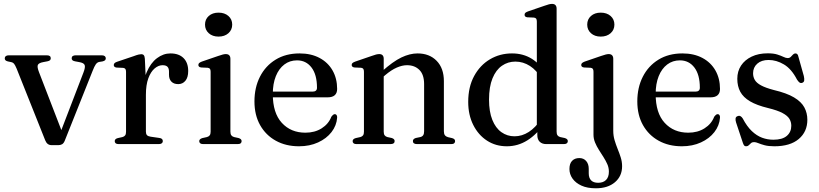

<svg xmlns="http://www.w3.org/2000/svg" viewBox="-20 -758 4306 1010"><path d="M287.5 5.5H251.5Q239.5 5.5 231.2 -0.8Q223 -7 218 -19.5L67.5 -397Q59.5 -416 53.8 -422.8Q48 -429.5 40 -431L21 -435Q12 -437.5 8.5 -441.2Q5 -445 5 -451.5Q5 -458.5 10.5 -462.8Q16 -467 25.5 -467H226.5Q247 -467 247 -451.5Q247 -445.5 243.2 -441.5Q239.5 -437.5 229.5 -435.5L208.5 -431.5Q183.5 -427 179 -416.2Q174.5 -405.5 185.5 -377.5L311.5 -51L289 -38L419 -376.5Q430 -405 425.2 -416.2Q420.5 -427.5 396 -431.5L374.5 -435.5Q365 -437.5 361 -441.2Q357 -445 357 -451.5Q357 -459 362.5 -463Q368 -467 377.5 -467H516Q525.5 -467 531 -462.8Q536.5 -458.5 536.5 -451.5Q536.5 -445.5 533 -441.5Q529.5 -437.5 519.5 -435L501 -432Q491.5 -430 484 -419.8Q476.5 -409.5 466.5 -383.5L320.5 -17.5Q315 -4 306.5 0.8Q298 5.5 287.5 5.5Z M731 -259Q731 -330 751.8 -378.5Q772.5 -427 805.8 -452Q839 -477 876.5 -477Q921 -477 945.5 -452.5Q970 -428 970 -384.5Q970 -350.5 955.2 -333Q940.5 -315.5 917.5 -315.5Q894.5 -315.5 881.8 -328.5Q869 -341.5 869 -364.5V-381.5Q869 -398.5 861 -406.8Q853 -415 835 -415Q813.5 -415 793.2 -397.8Q773 -380.5 760.2 -346Q747.5 -311.5 747.5 -259ZM742 -449 747.5 -327.5V-65.5Q747.5 -53.5 753 -47.2Q758.5 -41 772 -39L817 -32.5Q827 -31.5 831.8 -27.2Q836.5 -23 836.5 -15.5Q836.5 -8.5 831 -4.2Q825.5 0 815 0H604Q593.5 0 588.5 -4.2Q583.5 -8.5 583.5 -15.5Q583.5 -21.5 587.5 -25.5Q591.5 -29.5 599.5 -31.5L624 -37Q633.5 -39.5 638.2 -45.8Q643 -52 643 -65V-380Q643 -390.5 639.5 -395.2Q636 -400 628 -401L593.5 -402.5Q585.5 -403.5 582 -407Q578.5 -410.5 578.5 -415.5Q578.5 -421.5 582.5 -425.8Q586.5 -430 597 -433.5L681.5 -462Q700 -469 709 -471Q718 -473 723.5 -473Q732 -473 736.5 -467.5Q741 -462 742 -449Z M1192 -449V-65.5Q1192 -52.5 1197 -46Q1202 -39.5 1211.5 -37L1234.5 -32Q1243 -29.5 1247 -25.5Q1251 -21.5 1251 -15.5Q1251 -8.5 1246 -4.2Q1241 0 1230 0H1049Q1038.5 0 1033.2 -4.2Q1028 -8.5 1028 -15.5Q1028 -21 1032 -25Q1036 -29 1044 -31.5L1068.5 -37Q1078 -39.5 1083 -46Q1088 -52.5 1088 -65V-380.5Q1088 -391 1084.5 -395.8Q1081 -400.5 1072.5 -401.5L1038.5 -403Q1030.5 -404 1027 -407.5Q1023.5 -411 1023.5 -416Q1023.5 -422.5 1027.5 -426.2Q1031.5 -430 1041.5 -434L1127.5 -463.5Q1143 -469 1152 -471.2Q1161 -473.5 1167.5 -473.5Q1180 -473.5 1186 -467Q1192 -460.5 1192 -449ZM1129.5 -565.5Q1098 -565.5 1078.2 -583.2Q1058.5 -601 1058.5 -628.5Q1058.5 -656.5 1078.2 -674Q1098 -691.5 1129.5 -691.5Q1161.5 -691.5 1181.5 -674Q1201.5 -656.5 1201.5 -628.5Q1201.5 -601 1181.5 -583.2Q1161.5 -565.5 1129.5 -565.5Z M1753.5 -290Q1753.5 -268.5 1741 -257.2Q1728.5 -246 1704 -246H1385.5V-276H1624Q1647.5 -276 1647.5 -296.5Q1647.5 -365 1618.8 -402.8Q1590 -440.5 1542.5 -440.5Q1504.5 -440.5 1475.8 -418.8Q1447 -397 1431 -357.2Q1415 -317.5 1415 -263Q1415 -163.5 1462.5 -111.8Q1510 -60 1586.5 -60Q1636 -60 1672.2 -83Q1708.5 -106 1723 -144Q1729 -151.5 1733 -154.5Q1737 -157.5 1741.5 -157.5Q1748 -157.5 1751 -152Q1754 -146.5 1753.5 -139Q1750.5 -97.5 1724 -63.2Q1697.5 -29 1653.2 -8.8Q1609 11.5 1553 11.5Q1483.5 11.5 1430.8 -17.8Q1378 -47 1348.2 -100Q1318.5 -153 1318.5 -224.5Q1318.5 -297.5 1347.5 -354.5Q1376.5 -411.5 1429.8 -444.2Q1483 -477 1556 -477Q1616.5 -477 1661 -453.2Q1705.5 -429.5 1729.5 -387.2Q1753.5 -345 1753.5 -290Z M1998.5 -449V-65.5Q1998.5 -52.5 2003.5 -46Q2008.5 -39.5 2018 -37L2041 -32Q2056 -27 2056 -16Q2056 0 2034 0H1855.5Q1845 0 1840 -4.2Q1835 -8.5 1835 -15.5Q1835 -21 1838.8 -25Q1842.5 -29 1851 -31.5L1875.5 -37Q1885 -39.5 1889.8 -46Q1894.5 -52.5 1894.5 -65V-380.5Q1894.5 -391 1891 -395.8Q1887.5 -400.5 1879.5 -401.5L1845 -403Q1837 -404 1833.5 -407.5Q1830 -411 1830 -416Q1830 -422.5 1834 -426.2Q1838 -430 1848.5 -434L1934.5 -463.5Q1949 -469 1958.2 -471.2Q1967.5 -473.5 1975 -473.5Q1987 -473.5 1992.8 -467Q1998.5 -460.5 1998.5 -449ZM1985 -344 1966.5 -362.5 1988 -381.5Q2047 -434.5 2091.5 -455.8Q2136 -477 2176.5 -477Q2239 -477 2277 -438Q2315 -399 2315 -331V-67.5Q2315 -53.5 2320.5 -46.5Q2326 -39.5 2336.5 -36.5L2358 -31.5Q2366 -29.5 2370 -25.5Q2374 -21.5 2374 -15.5Q2374 -8.5 2369 -4.2Q2364 0 2353 0H2174Q2152 0 2152 -16Q2152 -27 2167 -32L2191 -37Q2201.5 -39.5 2206.2 -46.8Q2211 -54 2211 -67.5V-315.5Q2211 -365.5 2186.2 -390.2Q2161.5 -415 2121 -415Q2096 -415 2067.2 -402.5Q2038.5 -390 2006 -362.5Z M2806.5 -80 2804 -83.5V-644.5Q2804 -655 2800.5 -659.8Q2797 -664.5 2788.5 -665.5L2754 -667Q2746 -668 2742.8 -671.5Q2739.5 -675 2739.5 -680Q2739.5 -686.5 2743.2 -690.2Q2747 -694 2757.5 -698L2843.5 -727.5Q2858.5 -733 2867.5 -735.2Q2876.5 -737.5 2884 -737.5Q2896 -737.5 2902 -731Q2908 -724.5 2908 -713V-65.5Q2908 -52.5 2912.8 -46Q2917.5 -39.5 2927 -37L2950.5 -32Q2959 -29.5 2963 -25.5Q2967 -21.5 2967 -15.5Q2967 -8.5 2961.8 -4.2Q2956.5 0 2946 0H2853.5Q2832 0 2819.2 -12.2Q2806.5 -24.5 2806.5 -47.5ZM2443 -222Q2443 -300.5 2474 -357.8Q2505 -415 2557.2 -446Q2609.5 -477 2673.5 -477Q2732.5 -477 2778 -448.5Q2823.5 -420 2851.5 -367.5L2828 -344Q2803.5 -388 2767.8 -411Q2732 -434 2691 -434Q2652 -434 2620.5 -412.2Q2589 -390.5 2570.8 -346Q2552.5 -301.5 2552.5 -234Q2552.5 -170.5 2569.8 -127.5Q2587 -84.5 2617.5 -62.8Q2648 -41 2686.5 -41Q2726 -41 2761.5 -63.8Q2797 -86.5 2827 -132L2842.5 -108Q2804 -51 2754.2 -19.8Q2704.5 11.5 2646 11.5Q2587.5 11.5 2541.8 -18.2Q2496 -48 2469.5 -100.8Q2443 -153.5 2443 -222Z M3206 -70Q3206 -44 3213 -20.5Q3220 3 3229.2 25.8Q3238.5 48.5 3245.5 70.8Q3252.5 93 3252.5 116.5Q3252.5 168.5 3215 200.5Q3177.5 232.5 3114.5 232.5Q3069.5 232.5 3038.8 218.5Q3008 204.5 2991.8 181.5Q2975.5 158.5 2975.5 131Q2975.5 102.5 2989.5 88Q3003.5 73.5 3027.5 73.5Q3050 73.5 3063.5 89Q3077 104.5 3077 130V153.5Q3077 178 3089.5 190.8Q3102 203.5 3126.5 203.5Q3153.5 203.5 3168.2 188.5Q3183 173.5 3183 145Q3183 124.5 3174.8 105.8Q3166.5 87 3154.5 68.2Q3142.5 49.5 3130.5 30.5Q3118.5 11.5 3110.2 -8.5Q3102 -28.5 3102 -49.5V-380.5Q3102 -391 3098.5 -395.8Q3095 -400.5 3086.5 -401.5L3052.5 -403Q3044.5 -404 3041 -407.5Q3037.5 -411 3037.5 -416Q3037.5 -422 3041.5 -426Q3045.5 -430 3055.5 -434L3141.5 -463.5Q3157 -469 3166.2 -471.2Q3175.5 -473.5 3182 -473.5Q3194 -473.5 3200 -467Q3206 -460.5 3206 -449ZM3140 -565.5Q3108.5 -565.5 3088.8 -583.2Q3069 -601 3069 -628.5Q3069 -656.5 3088.8 -674Q3108.5 -691.5 3140 -691.5Q3172 -691.5 3192 -674Q3212 -656.5 3212 -628.5Q3212 -601 3192 -583.2Q3172 -565.5 3140 -565.5Z M3767.5 -290Q3767.5 -268.5 3755 -257.2Q3742.5 -246 3718 -246H3399.5V-276H3638Q3661.5 -276 3661.5 -296.5Q3661.5 -365 3632.8 -402.8Q3604 -440.5 3556.5 -440.5Q3518.5 -440.5 3489.8 -418.8Q3461 -397 3445 -357.2Q3429 -317.5 3429 -263Q3429 -163.5 3476.5 -111.8Q3524 -60 3600.5 -60Q3650 -60 3686.2 -83Q3722.5 -106 3737 -144Q3743 -151.5 3747 -154.5Q3751 -157.5 3755.5 -157.5Q3762 -157.5 3765 -152Q3768 -146.5 3767.5 -139Q3764.5 -97.5 3738 -63.2Q3711.5 -29 3667.2 -8.8Q3623 11.5 3567 11.5Q3497.5 11.5 3444.8 -17.8Q3392 -47 3362.2 -100Q3332.5 -153 3332.5 -224.5Q3332.5 -297.5 3361.5 -354.5Q3390.5 -411.5 3443.8 -444.2Q3497 -477 3570 -477Q3630.5 -477 3675 -453.2Q3719.5 -429.5 3743.5 -387.2Q3767.5 -345 3767.5 -290Z M4023 -442.5Q3985.5 -442.5 3963.5 -423Q3941.5 -403.5 3941.5 -372.5Q3941.5 -353 3950.8 -337.2Q3960 -321.5 3983.5 -308.8Q4007 -296 4050.5 -284.5Q4118.5 -268.5 4157 -245.5Q4195.5 -222.5 4211.2 -193Q4227 -163.5 4227 -128Q4227 -65 4181.8 -26.8Q4136.5 11.5 4053.5 11.5Q4022.5 11.5 4002.2 6Q3982 0.5 3969 -5Q3956 -10.5 3946.5 -10.5Q3936.5 -10.5 3930.5 -5Q3924.5 0.5 3919 6Q3913.5 11.5 3905 11.5Q3898.5 11.5 3895 7.8Q3891.5 4 3888 -6L3852 -114Q3848 -127 3849.5 -135.5Q3851 -144 3860 -147Q3868.5 -150.5 3875 -147Q3881.5 -143.5 3887 -135Q3909 -93 3934.8 -68.5Q3960.5 -44 3989 -33.5Q4017.5 -23 4048 -23Q4095.5 -23 4119 -43.2Q4142.5 -63.5 4142.5 -96.5Q4142.5 -116.5 4132.5 -133Q4122.5 -149.5 4096.2 -163.5Q4070 -177.5 4021 -189.5Q3961 -204 3925.5 -225Q3890 -246 3874.2 -275.2Q3858.5 -304.5 3858.5 -343.5Q3858.5 -383 3878.2 -413Q3898 -443 3934 -460.2Q3970 -477.5 4018.5 -477.5Q4049.5 -477.5 4069 -471.2Q4088.5 -465 4101.2 -458.8Q4114 -452.5 4123.5 -452.5Q4133.5 -452.5 4139.8 -458.8Q4146 -465 4151.5 -471Q4157 -477 4164.5 -477Q4170 -477 4174 -473.2Q4178 -469.5 4180 -459.5L4208.5 -358Q4211.5 -344 4210.5 -335Q4209.5 -326 4200.5 -322.5Q4192 -319.5 4185.8 -324Q4179.5 -328.5 4172.5 -339.5Q4143.5 -395.5 4104 -419Q4064.5 -442.5 4023 -442.5Z"/></svg>

Font: Fraunces 28pt
Style: Regular
Weight: 400
Version: Version 1.000;[b76b70a41]